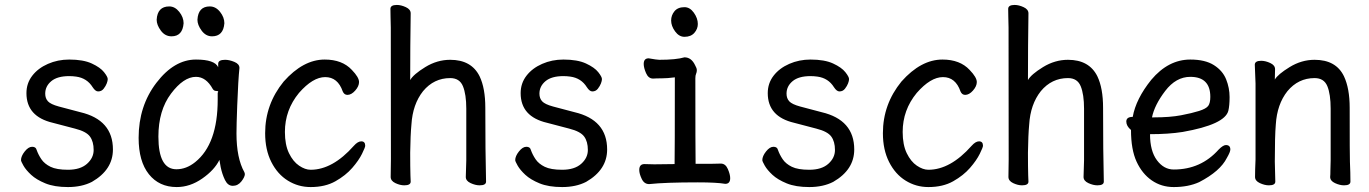

<svg xmlns="http://www.w3.org/2000/svg" viewBox="-20 -733 5540 777"><path d="M255 24Q200 24 163.5 9Q127 -6 106 -25.5Q85 -45 75 -62.5Q65 -80 65 -85Q65 -101 80 -120Q95 -139 110 -139Q125 -139 128 -127Q135 -107 147.5 -88.5Q160 -70 184.5 -58Q209 -46 255 -46Q305 -46 332 -70Q359 -94 359 -126Q359 -160 344 -180.5Q329 -201 283.5 -212.5Q238 -224 194 -236Q87 -261 87 -356Q87 -396 110.5 -426.5Q134 -457 174 -474.5Q214 -492 260 -492Q317 -492 351.5 -476Q386 -460 401 -441Q416 -422 416 -413Q416 -406 412 -395.5Q408 -385 399.5 -374Q391 -363 377 -363Q366 -363 355 -380Q332 -417 288 -423Q274 -425 260 -425Q212 -425 187.5 -404.5Q163 -384 163 -354Q163 -335 174 -323Q185 -311 218 -302L305 -279Q437 -248 437 -128Q437 -46 352 3Q311 24 255 24Z M695 24Q624 24 582.5 -28Q541 -80 541 -175Q541 -304 613 -398Q685 -492 773 -492Q849 -492 863 -461V-475Q863 -491 891 -491Q908 -491 928.5 -482.5Q949 -474 949 -458Q944 -411 940 -306Q937 -225 937 -193Q937 -93 969 -36L971 -29Q971 -17 957 1Q943 19 922 19Q902 19 890.5 -4.5Q879 -28 873 -57L868 -86Q848 -45 798.5 -10.5Q749 24 695 24ZM694 -48Q734 -48 770 -77Q861 -150 861 -330V-358Q863 -360 863 -362Q863 -365 854.5 -365Q846 -365 841 -373Q814 -422 773 -422Q723 -422 672 -354Q621 -286 621 -180Q621 -48 694 -48ZM674 -586Q648 -586 631 -609Q614 -632 614 -653Q617 -707 665 -707Q688 -707 705.5 -685Q723 -663 723 -639Q719 -586 674 -586ZM838 -586Q813 -586 796 -609Q779 -632 779 -653Q782 -707 829 -707Q853 -707 870.5 -685Q888 -663 888 -639Q884 -586 838 -586Z M1237 24Q1187 24 1145 -2Q1103 -28 1078 -77.5Q1053 -127 1053 -194Q1053 -311 1128 -403Q1207 -492 1294 -492Q1365 -492 1404 -450Q1433 -420 1433 -401Q1433 -384 1417.5 -366.5Q1402 -349 1386 -349Q1373 -349 1367 -363Q1347 -421 1296 -421Q1246 -421 1190 -357Q1133 -288 1133 -199Q1133 -147 1149.5 -113Q1166 -79 1190.5 -62.5Q1215 -46 1237 -46Q1326 -46 1412 -143Q1428 -161 1442 -161Q1458 -161 1458 -143Q1458 -137 1445 -110.5Q1432 -84 1405.5 -53.5Q1379 -23 1337.5 0.5Q1296 24 1237 24Z M1616 17Q1599 17 1580 8Q1561 -1 1561 -17L1562 -88Q1562 -600 1561.5 -621Q1561 -642 1560.5 -664.5Q1560 -687 1560 -697Q1560 -713 1586 -713Q1603 -713 1622.5 -704Q1642 -695 1642 -679Q1640 -547 1640 -409Q1653 -432 1701 -461.5Q1749 -491 1802 -491Q1888 -491 1921 -424Q1944 -376 1944 -297Q1944 -118 1947 2Q1947 17 1921 17Q1904 17 1884.5 8Q1865 -1 1865 -17L1867 -84V-293Q1867 -351 1853.5 -384Q1840 -417 1802 -417Q1736 -417 1692 -364Q1650 -311 1645 -229Q1641 -187 1640 -115Q1640 -55 1641 -23L1642 2Q1642 17 1616 17Z M2255 24Q2200 24 2163.5 9Q2127 -6 2106 -25.5Q2085 -45 2075 -62.5Q2065 -80 2065 -85Q2065 -101 2080 -120Q2095 -139 2110 -139Q2125 -139 2128 -127Q2135 -107 2147.5 -88.5Q2160 -70 2184.5 -58Q2209 -46 2255 -46Q2305 -46 2332 -70Q2359 -94 2359 -126Q2359 -160 2344 -180.5Q2329 -201 2283.5 -212.5Q2238 -224 2194 -236Q2087 -261 2087 -356Q2087 -396 2110.5 -426.5Q2134 -457 2174 -474.5Q2214 -492 2260 -492Q2317 -492 2351.5 -476Q2386 -460 2401 -441Q2416 -422 2416 -413Q2416 -406 2412 -395.5Q2408 -385 2399.5 -374Q2391 -363 2377 -363Q2366 -363 2355 -380Q2332 -417 2288 -423Q2274 -425 2260 -425Q2212 -425 2187.5 -404.5Q2163 -384 2163 -354Q2163 -335 2174 -323Q2185 -311 2218 -302L2305 -279Q2437 -248 2437 -128Q2437 -46 2352 3Q2311 24 2255 24Z M2607 12Q2587 12 2577 -9Q2567 -30 2567 -45Q2567 -69 2588 -69L2628 -68L2710 -69Q2711 -110 2711 -420Q2681 -416 2658 -416Q2635 -416 2623 -415Q2604 -415 2594.5 -437Q2585 -459 2585 -474Q2585 -497 2605 -497Q2639 -491 2648 -491Q2716 -491 2750 -501Q2778 -501 2793 -469Q2800 -457 2800 -449Q2800 -441 2797 -434.5Q2794 -428 2794 -416Q2794 -129 2795 -70Q2884 -70 2897 -71Q2916 -71 2925.5 -49Q2935 -27 2935 -12Q2935 11 2915 11Q2880 5 2804 5Q2672 5 2607 12ZM2750 -584Q2728 -584 2712 -606Q2696 -628 2696 -650Q2696 -671 2709.5 -687.5Q2723 -704 2750 -704Q2772 -704 2788 -681.5Q2804 -659 2804 -636Q2804 -616 2790 -600Q2776 -584 2750 -584Z M3255 24Q3200 24 3163.5 9Q3127 -6 3106 -25.5Q3085 -45 3075 -62.5Q3065 -80 3065 -85Q3065 -101 3080 -120Q3095 -139 3110 -139Q3125 -139 3128 -127Q3135 -107 3147.5 -88.5Q3160 -70 3184.5 -58Q3209 -46 3255 -46Q3305 -46 3332 -70Q3359 -94 3359 -126Q3359 -160 3344 -180.5Q3329 -201 3283.5 -212.5Q3238 -224 3194 -236Q3087 -261 3087 -356Q3087 -396 3110.5 -426.5Q3134 -457 3174 -474.5Q3214 -492 3260 -492Q3317 -492 3351.5 -476Q3386 -460 3401 -441Q3416 -422 3416 -413Q3416 -406 3412 -395.5Q3408 -385 3399.5 -374Q3391 -363 3377 -363Q3366 -363 3355 -380Q3332 -417 3288 -423Q3274 -425 3260 -425Q3212 -425 3187.5 -404.5Q3163 -384 3163 -354Q3163 -335 3174 -323Q3185 -311 3218 -302L3305 -279Q3437 -248 3437 -128Q3437 -46 3352 3Q3311 24 3255 24Z M3737 24Q3687 24 3645 -2Q3603 -28 3578 -77.5Q3553 -127 3553 -194Q3553 -311 3628 -403Q3707 -492 3794 -492Q3865 -492 3904 -450Q3933 -420 3933 -401Q3933 -384 3917.5 -366.5Q3902 -349 3886 -349Q3873 -349 3867 -363Q3847 -421 3796 -421Q3746 -421 3690 -357Q3633 -288 3633 -199Q3633 -147 3649.5 -113Q3666 -79 3690.5 -62.5Q3715 -46 3737 -46Q3826 -46 3912 -143Q3928 -161 3942 -161Q3958 -161 3958 -143Q3958 -137 3945 -110.5Q3932 -84 3905.5 -53.5Q3879 -23 3837.5 0.5Q3796 24 3737 24Z M4116 17Q4099 17 4080 8Q4061 -1 4061 -17L4062 -88Q4062 -600 4061.5 -621Q4061 -642 4060.5 -664.5Q4060 -687 4060 -697Q4060 -713 4086 -713Q4103 -713 4122.5 -704Q4142 -695 4142 -679Q4140 -547 4140 -409Q4153 -432 4201 -461.5Q4249 -491 4302 -491Q4388 -491 4421 -424Q4444 -376 4444 -297Q4444 -118 4447 2Q4447 17 4421 17Q4404 17 4384.5 8Q4365 -1 4365 -17L4367 -84V-293Q4367 -351 4353.5 -384Q4340 -417 4302 -417Q4236 -417 4192 -364Q4150 -311 4145 -229Q4141 -187 4140 -115Q4140 -55 4141 -23L4142 2Q4142 17 4116 17Z M4730 24Q4680 24 4641 -3Q4602 -30 4579.5 -79Q4557 -128 4557 -207Q4538 -223 4538 -241Q4538 -260 4564 -260Q4577 -333 4639 -410Q4708 -492 4797 -492Q4857 -492 4892.5 -469.5Q4928 -447 4942 -412Q4956 -377 4956 -340Q4956 -306 4951 -285Q4937 -229 4766 -199Q4709 -190 4634 -190Q4634 -122 4662 -84.5Q4690 -47 4730 -47Q4840 -47 4912 -128Q4930 -146 4941 -146Q4959 -146 4959 -128Q4959 -118 4945 -94Q4918 -40 4833 4Q4789 24 4730 24ZM4642 -258H4650Q4715 -258 4759.5 -266.5Q4804 -275 4832.5 -284Q4861 -293 4869.5 -304.5Q4878 -316 4878 -341Q4878 -422 4797 -422Q4739 -422 4695.5 -365Q4652 -308 4642 -258Z M5115 17Q5098 17 5078.5 8Q5059 -1 5059 -17Q5059 -44 5061 -88V-395Q5058 -458 5058 -471Q5058 -487 5084 -487Q5101 -487 5120.5 -478Q5140 -469 5140 -453L5139 -411Q5151 -432 5199 -461.5Q5247 -491 5300 -491Q5387 -491 5419 -424Q5442 -375 5442 -297Q5442 -99 5443 -78Q5445 -33 5445 2Q5445 17 5419 17Q5402 17 5382.5 8Q5363 -1 5363 -17Q5364 -25 5364 -44.5Q5364 -64 5365 -84V-293Q5365 -352 5351.5 -384.5Q5338 -417 5300 -417Q5234 -417 5190 -364Q5148 -311 5143 -229Q5139 -183 5139 -79Q5139 -56 5141 2Q5141 17 5115 17Z"/></svg>

Font: LXGW WenKai Mono Medium
Style: Regular
Weight: 500
Monospace: yes
Designer: LXGW / Fontworks Inc.
Foundry: LXGW / Fontworks Inc.
Version: Version 1.520; June 14, 2025